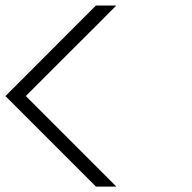

<svg xmlns="http://www.w3.org/2000/svg" viewBox="-20 -687 707 707"><path d="M75 -333.3 408.3 0H333.3L0 -333.3L333.3 -666.7H408.3Q340.8 -598.3 241.7 -500Q174.2 -431.7 75 -333.3Z"/></svg>

Font: 0xA000-Squareish-Mono
Style: Squareish-Mono
Weight: 400
Version: Version 0.1